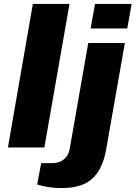

<svg xmlns="http://www.w3.org/2000/svg" viewBox="-20 -745 685 970"><path d="M20 0 146 -725.1H331.1L204.1 0ZM438 -601.1 460 -725.1H645L623 -601.1ZM293 205.1Q223.1 205.1 168 187L188 79.1H244.1Q280.3 79.1 303.2 59.8Q326.2 40.5 332 7.8L425.8 -527.8H610.8L516.1 11.2Q499 108.4 447 156.7Q395 205.1 293 205.1Z"/></svg>

Font: Archivo Expanded ExtraBold
Style: Italic
Weight: 800
Width: 7
Italic angle: -10°
Designer: Hector Gatti
Foundry: Omnibus-Type
Version: Version 2.001